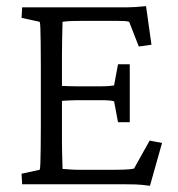

<svg xmlns="http://www.w3.org/2000/svg" viewBox="-20 -597 577 622"><path d="M465.8 4.9Q436.5 1 419.9 0.5Q403.3 0 386.7 0H51.8L49.8 -34.2L108.4 -46.9Q110.4 -51.8 110.8 -68.4Q111.3 -85 111.8 -115.2Q112.3 -145.5 112.3 -188.5V-383.8Q112.3 -427.7 111.8 -458.5Q111.3 -489.3 110.8 -505.9Q110.4 -522.5 108.4 -526.4L49.8 -539.1L51.8 -573.2H369.1Q380.9 -573.2 392.6 -573.2Q404.3 -573.2 418.5 -574.2Q432.6 -575.2 453.1 -577.1L470.7 -452.1L429.7 -446.3L398.4 -526.4Q392.6 -528.3 382.8 -528.8Q373 -529.3 362.3 -529.3H241.2Q222.7 -529.3 209.5 -528.8Q196.3 -528.3 182.6 -526.4Q182.6 -522.5 182.1 -504.4Q181.6 -486.3 181.2 -462.9Q180.7 -439.5 180.7 -418.9V-138.7Q180.7 -122.1 181.2 -103.5Q181.6 -85 182.1 -69.8Q182.6 -54.7 182.6 -49.8Q195.3 -48.8 209 -47.9Q222.7 -46.9 238.3 -46.9H344.7Q365.2 -46.9 379.4 -47.4Q393.6 -47.9 401.9 -48.8Q410.2 -49.8 414.1 -50.8L464.8 -141.6L504.9 -133.8ZM362.3 -201.2 349.6 -268.6Q344.7 -270.5 334 -271.5Q323.2 -272.5 307.6 -272.5H227.5Q215.8 -272.5 200.7 -271.5Q185.5 -270.5 168 -269.5V-319.3Q185.5 -318.4 200.7 -317.9Q215.8 -317.4 227.5 -317.4H307.6Q323.2 -317.4 334 -318.4Q344.7 -319.3 349.6 -320.3L362.3 -388.7H400.4V-201.2Z"/></svg>

Font: Crimson Pro Light
Style: Regular
Weight: 300
Designer: Jacques Le Bailly
Foundry: Baron von Fonthausen
Version: Version 1.003